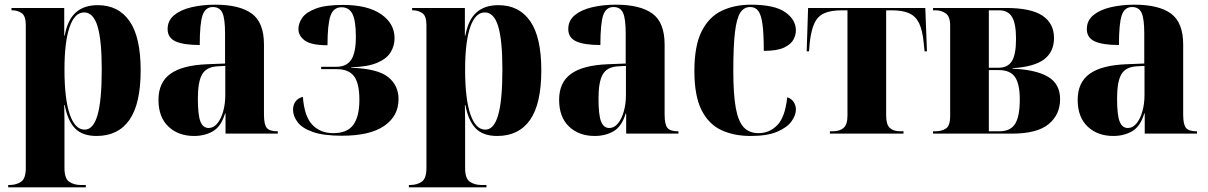

<svg xmlns="http://www.w3.org/2000/svg" viewBox="-20 -570 5153 819"><path d="M15 229V219H22Q49 219 69.5 205.5Q90 192 90 147V-463Q90 -502 72.5 -514Q55 -526 32 -526H29V-536H254V-418H256Q268 -485 303 -516.5Q338 -548 397 -548Q485 -548 532.5 -480Q580 -412 580 -270Q580 -127 532 -58.5Q484 10 392 10Q332 10 300.5 -22Q269 -54 256 -122H254Q255 -89 255 -55Q255 -21 255 13V147Q255 192 275.5 205.5Q296 219 323 219H346V229ZM341 -17Q378 -17 396 -79Q414 -141 414 -274Q414 -399 396 -458Q378 -517 339 -517Q298 -517 276.5 -453.5Q255 -390 255 -273Q255 -148 277.5 -82.5Q300 -17 341 -17Z M808 10Q741 10 698.5 -30Q656 -70 656 -144Q656 -219 707.5 -255.5Q759 -292 864 -296L940 -299V-427Q940 -491 928.5 -515.5Q917 -540 888 -540Q856 -540 844 -505Q832 -470 832 -378Q763 -378 729 -393.5Q695 -409 695 -446Q695 -482 722.5 -505Q750 -528 796.5 -539Q843 -550 898 -550Q1002 -550 1054 -512Q1106 -474 1106 -380V-81Q1106 -39 1118 -24.5Q1130 -10 1162 -10H1165V0H942V-86H940Q923 -30 888 -10Q853 10 808 10ZM870 -24Q891 -24 907 -43.5Q923 -63 932 -95Q941 -127 941 -165V-289L906 -287Q860 -284 842 -252.5Q824 -221 824 -150Q824 -79 835 -51.5Q846 -24 870 -24Z M1439 9Q1360 9 1314.5 -7Q1269 -23 1249.5 -49Q1230 -75 1230 -102Q1230 -123 1241 -137.5Q1252 -152 1272 -157Q1278 -74 1312 -38Q1346 -2 1402 -2Q1461 -2 1487 -37.5Q1513 -73 1513 -144Q1513 -215 1490 -245Q1467 -275 1417 -275H1350V-285H1414Q1458 -285 1478 -315Q1498 -345 1498 -413Q1498 -482 1483.5 -510.5Q1469 -539 1437 -539Q1402 -539 1389.5 -502Q1377 -465 1377 -377Q1308 -377 1280.5 -397Q1253 -417 1253 -446Q1253 -471 1269.5 -494.5Q1286 -518 1327.5 -533.5Q1369 -549 1443 -549Q1548 -549 1605.5 -509.5Q1663 -470 1663 -407Q1663 -374 1646 -346.5Q1629 -319 1588.5 -302Q1548 -285 1478 -283V-281Q1591 -277 1635.5 -241.5Q1680 -206 1680 -147Q1680 -75 1619 -33Q1558 9 1439 9Z M1724 229V219H1731Q1758 219 1778.5 205.5Q1799 192 1799 147V-463Q1799 -502 1781.5 -514Q1764 -526 1741 -526H1738V-536H1963V-418H1965Q1977 -485 2012 -516.5Q2047 -548 2106 -548Q2194 -548 2241.5 -480Q2289 -412 2289 -270Q2289 -127 2241 -58.5Q2193 10 2101 10Q2041 10 2009.5 -22Q1978 -54 1965 -122H1963Q1964 -89 1964 -55Q1964 -21 1964 13V147Q1964 192 1984.5 205.5Q2005 219 2032 219H2055V229ZM2050 -17Q2087 -17 2105 -79Q2123 -141 2123 -274Q2123 -399 2105 -458Q2087 -517 2048 -517Q2007 -517 1985.5 -453.5Q1964 -390 1964 -273Q1964 -148 1986.5 -82.5Q2009 -17 2050 -17Z M2517 10Q2450 10 2407.5 -30Q2365 -70 2365 -144Q2365 -219 2416.5 -255.5Q2468 -292 2573 -296L2649 -299V-427Q2649 -491 2637.5 -515.5Q2626 -540 2597 -540Q2565 -540 2553 -505Q2541 -470 2541 -378Q2472 -378 2438 -393.5Q2404 -409 2404 -446Q2404 -482 2431.5 -505Q2459 -528 2505.5 -539Q2552 -550 2607 -550Q2711 -550 2763 -512Q2815 -474 2815 -380V-81Q2815 -39 2827 -24.5Q2839 -10 2871 -10H2874V0H2651V-86H2649Q2632 -30 2597 -10Q2562 10 2517 10ZM2579 -24Q2600 -24 2616 -43.5Q2632 -63 2641 -95Q2650 -127 2650 -165V-289L2615 -287Q2569 -284 2551 -252.5Q2533 -221 2533 -150Q2533 -79 2544 -51.5Q2555 -24 2579 -24Z M3182 10Q3110 10 3056 -15.5Q3002 -41 2972 -101.5Q2942 -162 2942 -267Q2942 -375 2973 -436.5Q3004 -498 3058.5 -524Q3113 -550 3183 -550Q3284 -550 3329.5 -518Q3375 -486 3375 -440Q3375 -422 3365 -402Q3355 -382 3325.5 -367.5Q3296 -353 3238 -353Q3238 -426 3232.5 -466.5Q3227 -507 3214.5 -523.5Q3202 -540 3180 -540Q3153 -540 3137.5 -515.5Q3122 -491 3115 -432Q3108 -373 3108 -268Q3108 -168 3118.5 -110Q3129 -52 3152.5 -27Q3176 -2 3216 -2Q3262 -2 3295.5 -36Q3329 -70 3338 -155Q3355 -150 3365 -135.5Q3375 -121 3375 -103Q3375 -78 3356 -52Q3337 -26 3295 -8Q3253 10 3182 10Z M3520 0V-10H3531Q3562 -10 3578.5 -24.5Q3595 -39 3595 -77V-526H3571Q3524 -526 3496 -513.5Q3468 -501 3454 -471Q3440 -441 3434 -388L3431 -351H3421L3427 -536H3927L3934 -351H3924L3920 -388Q3915 -441 3900.5 -471Q3886 -501 3858 -513.5Q3830 -526 3784 -526H3760V-77Q3760 -39 3775.5 -24.5Q3791 -10 3820 -10H3834V0Z M3960 0V-10H3971Q3996 -10 4014.5 -21.5Q4033 -33 4033 -75V-461Q4033 -500 4014 -513Q3995 -526 3971 -526H3960V-536H4271Q4378 -536 4427 -503Q4476 -470 4476 -408Q4476 -349 4434 -317Q4392 -285 4299 -279V-277Q4399 -273 4450.5 -242.5Q4502 -212 4502 -147Q4502 -81 4453 -40.5Q4404 0 4297 0ZM4239 -281Q4279 -281 4296.5 -309.5Q4314 -338 4314 -404Q4314 -469 4297 -497.5Q4280 -526 4242 -526H4198V-281ZM4243 -10Q4290 -10 4310 -41.5Q4330 -73 4330 -146Q4330 -212 4309.5 -241.5Q4289 -271 4241 -271H4198V-10Z M4729 10Q4662 10 4619.5 -30Q4577 -70 4577 -144Q4577 -219 4628.5 -255.5Q4680 -292 4785 -296L4861 -299V-427Q4861 -491 4849.5 -515.5Q4838 -540 4809 -540Q4777 -540 4765 -505Q4753 -470 4753 -378Q4684 -378 4650 -393.5Q4616 -409 4616 -446Q4616 -482 4643.5 -505Q4671 -528 4717.5 -539Q4764 -550 4819 -550Q4923 -550 4975 -512Q5027 -474 5027 -380V-81Q5027 -39 5039 -24.5Q5051 -10 5083 -10H5086V0H4863V-86H4861Q4844 -30 4809 -10Q4774 10 4729 10ZM4791 -24Q4812 -24 4828 -43.5Q4844 -63 4853 -95Q4862 -127 4862 -165V-289L4827 -287Q4781 -284 4763 -252.5Q4745 -221 4745 -150Q4745 -79 4756 -51.5Q4767 -24 4791 -24Z"/></svg>

Font: Noto Serif Display SemiCondensed ExtraBold
Style: Regular
Weight: 800
Width: 4
Designer: Monotype Design Team
Foundry: Monotype Imaging Inc.
Version: Version 2.009